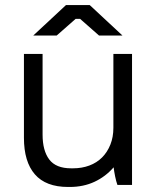

<svg xmlns="http://www.w3.org/2000/svg" viewBox="-20 -734 629 762"><path d="M250 8H257Q311 8 355 -12.5Q399 -33 431 -70Q433 -53 437 -33.5Q441 -14 446 0H504V-520H430V-227Q430 -190 418 -160Q406 -130 385 -109Q364 -88 334.5 -77Q305 -66 270 -66H262Q202 -66 175.5 -101Q149 -136 149 -200V-520H75V-187Q75 -92 118.5 -42Q162 8 250 8ZM466 -593 336 -714H242L112 -593H205L280 -659H298L373 -593Z"/></svg>

Font: Fixel Variable
Style: Regular
Weight: 100
Width: 3
Designer: AlfaBravo + MacPaw
Foundry: Kyrylo Tkachov, Marchela Mozhyna, Serhii Makarenko, Maria Weinstein, Zakhar Kryvoshyya
Version: Version 1.211